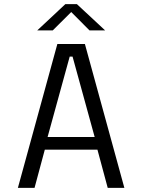

<svg xmlns="http://www.w3.org/2000/svg" viewBox="-20 -914 690 934"><path d="M585 0H504L454 -186H198L148 0H67L259 -700H393ZM319 -638.5 211.5 -247.5H440.5L333 -638.5ZM161 -766 298 -894H354L491.5 -766H415.5L326.5 -855.5L236.5 -766Z"/></svg>

Font: Trispace Thin Light
Style: Regular
Weight: 300
Version: Version 1.210